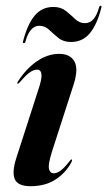

<svg xmlns="http://www.w3.org/2000/svg" viewBox="-20 -634 371 663"><path d="M165.5 -35.5Q176 -35.5 188.8 -44.5Q201.5 -53.5 220 -77Q225 -84 227 -83.5Q231 -82.5 226 -72.5Q206 -36 170.8 -13.5Q135.5 9 85.5 9Q42 9 31.2 -15Q20.5 -39 36.5 -89L111.5 -321.5Q125.5 -362.5 123.2 -378Q121 -393.5 107.5 -393.5Q97 -393.5 83.5 -384.5Q70 -375.5 48 -349.5Q43 -344.5 40.5 -345Q38 -345.5 41.5 -352Q69.5 -396 106.8 -422Q144 -448 184.5 -448Q222 -448 236.8 -422.2Q251.5 -396.5 234.5 -343L159 -109Q145.5 -65.5 149.2 -50.5Q153 -35.5 165.5 -35.5ZM225 -489Q199 -489 181.8 -503Q164.5 -517 149.8 -531Q135 -545 116 -545Q83 -545 68 -491Q66.5 -485 62.5 -485Q58 -485 59.5 -491Q74.5 -549.5 99.5 -579.8Q124.5 -610 164.5 -610Q190.5 -610 207.8 -596Q225 -582 239.8 -568Q254.5 -554 273.5 -554Q307 -554 322 -608Q323.5 -614 327.5 -614Q332 -614 330 -608Q315.5 -549.5 290.2 -519.2Q265 -489 225 -489Z"/></svg>

Font: Fraunces 144pt S000 SemiBold
Style: Italic
Weight: 600
Italic angle: -16°
Version: Version 1.000; ttfautohint (v1.8.3)